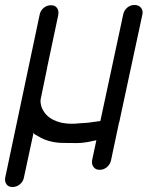

<svg xmlns="http://www.w3.org/2000/svg" viewBox="-30 -575 593 771"><path d="M465 -518Q468 -533 480.5 -544Q493 -555 510 -555Q527 -555 536 -544Q545 -533 542 -518L452 -99Q450 -86 448 -83L416 68Q413 84 400 95.5Q387 107 370 107Q354 107 345.5 95.5Q337 84 340 68L357 -12Q307 0 278.5 -0.5Q250 -1 225 -1Q184 -1 148 -15H149Q141 -18 132 -23L109 -36Q107 -37 106.5 -39.5Q106 -42 105 -43L66 138Q63 154 50 165Q37 176 20 176Q4 176 -4 165Q-12 154 -9 138L129 -515Q132 -532 145 -543Q158 -554 175 -554Q191 -554 199 -543Q207 -532 204 -515L160 -307Q160 -305 158 -296L133 -175Q132 -166 134 -156.5Q136 -147 139 -139V-140Q153 -109 184.5 -93.5Q216 -78 258 -78Q273 -78 290 -80L322 -82Q337 -84 351 -86Q365 -88 373 -89Z"/></svg>

Font: VDS Compensated
Style: Light Italic
Weight: 300
Italic angle: -12°
Designer: artmaker
Foundry: artmaker
Version: Version 1.000 2012 initial release